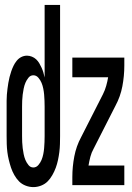

<svg xmlns="http://www.w3.org/2000/svg" viewBox="-20 -755 540 783"><path d="M116 8Q100 8 84.5 2Q69 -4 58 -15Q47 -26 38.5 -41Q30 -56 25 -71Q20 -86 16 -102.5Q12 -119 10 -135Q8 -151 7.5 -167.5Q7 -184 7 -200V-320Q7 -332 7 -344.5Q7 -357 8 -369Q9 -381 10.5 -393Q12 -405 14 -417Q16 -429 19 -441Q22 -453 26 -464.5Q30 -476 35 -486.5Q40 -497 48 -507Q56 -517 67 -522.5Q78 -528 90 -528Q100 -528 110 -524Q120 -520 127.5 -513Q135 -506 140.5 -496.5Q146 -487 150 -478Q154 -469 157 -459Q160 -449 162 -439V-735H225V-200Q225 -184 224.5 -167.5Q224 -151 222 -135Q220 -119 216.5 -102.5Q213 -86 207.5 -71Q202 -56 193.5 -41Q185 -26 174 -15Q163 -4 147.5 2Q132 8 116 8ZM275 0V-33Q275 -75 283 -117Q291 -159 311 -196L400 -371Q408 -387 413 -404.5Q418 -422 421 -440H275V-520H487V-488Q487 -445 479 -403Q471 -361 451 -324L362 -149Q353 -133 348.5 -115.5Q344 -98 341 -80H487V0ZM116 -72Q128 -72 136.5 -82Q145 -92 149.5 -103Q154 -114 156.5 -126.5Q159 -139 160 -151Q161 -163 161.5 -175.5Q162 -188 162 -200V-320Q162 -332 161.5 -344.5Q161 -357 160 -369Q159 -381 156.5 -393.5Q154 -406 149.5 -417Q145 -428 136.5 -438Q128 -448 116 -448Q104 -448 96 -438Q88 -428 83.5 -417Q79 -406 76.5 -393.5Q74 -381 72.5 -369Q71 -357 70.5 -344.5Q70 -332 70 -320V-200Q70 -188 70.5 -175.5Q71 -163 72.5 -151Q74 -139 76.5 -126.5Q79 -114 83.5 -103Q88 -92 96 -82Q104 -72 116 -72Z"/></svg>

Font: Iosevka Bendy Medium
Style: Regular
Weight: 500
Monospace: yes
Designer: Belleve Invis
Foundry: Belleve Invis
Version: Version 30.1.2